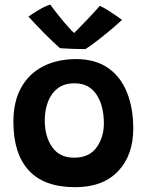

<svg xmlns="http://www.w3.org/2000/svg" viewBox="-20 -784 626 817"><path d="M300 12.5Q168 12.5 102.5 -58.8Q37 -130 37 -265Q37 -353 70.8 -412.5Q104.5 -472 164.5 -502.2Q224.5 -532.5 304 -532.5Q385.5 -532.5 439.5 -495Q493.5 -457.5 520.2 -391Q547 -324.5 547 -237Q547 -123.5 482.5 -55.5Q418 12.5 300 12.5ZM295 -113Q359 -113 390.5 -156Q422 -199 422 -259Q422 -334 390.5 -381.8Q359 -429.5 297 -429.5Q253.5 -429.5 225.5 -408Q197.5 -386.5 184 -350.5Q170.5 -314.5 170.5 -272Q170.5 -202.5 202.2 -157.8Q234 -113 295 -113ZM405 -759Q420 -752.5 440.2 -739.8Q460.5 -727 477.5 -715Q494.5 -703 499 -699Q469.5 -672 438.5 -646.5Q407.5 -621 382 -602Q356.5 -583 343.5 -575Q320.5 -575 287.2 -576.2Q254 -577.5 235 -579Q202.5 -608 170 -640.8Q137.5 -673.5 101 -713.5Q116 -724 143.5 -740.8Q171 -757.5 194 -764.5Q211 -741 230.8 -716.2Q250.5 -691.5 268 -672Q285.5 -652.5 295.5 -643.5Q305 -653 323.5 -672Q342 -691 363.8 -714Q385.5 -737 405 -759Z"/></svg>

Font: Grandstander SemiBold
Style: Regular
Weight: 600
Designer: Tyler Finck
Foundry: Etcetera Type Co
Version: Version 1.200; ttfautohint (v1.8.3)